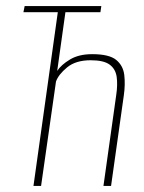

<svg xmlns="http://www.w3.org/2000/svg" viewBox="-20 -611 474 631"><path d="M90 0 170 -571H57L61 -591H313L310 -571H195L168 -378Q181 -398 210 -415.5Q239 -433 283 -433Q339 -433 362 -414Q385 -395 388.5 -364Q392 -333 387 -298L345 0H320L362 -299Q367 -332 363.5 -358Q360 -384 340.5 -398.5Q321 -413 278 -413Q229 -413 200.5 -389.5Q172 -366 164 -343L115 0Z"/></svg>

Font: Alumni Sans SC Thin
Style: Italic
Weight: 100
Italic angle: -8°
Designer: Robert E. Leuschke
Foundry: Robert E. Leuschke
Version: Version 1.016